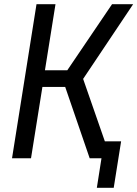

<svg xmlns="http://www.w3.org/2000/svg" viewBox="-20 -750 651 910"><path d="M37 0 153 -730H243L193 -417H299L511 -730H611L374 -376L477 -80H554L519 140H439L461 0H405L289 -338H181L127 0Z"/></svg>

Font: JetBrains Mono NL
Style: Italic
Weight: 400
Italic angle: -9°
Monospace: yes
Designer: Philipp Nurullin, Konstantin Bulenkov
Foundry: JetBrains
Version: Version 2.305; ttfautohint (v1.8.4.7-5d5b)